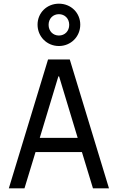

<svg xmlns="http://www.w3.org/2000/svg" viewBox="-20 -1023 640 1043"><path d="M113 0 173 -197H425L485 0H572L359 -700H241L28 0ZM196 -274 297 -608H301L402 -274ZM184 -889C184 -824 235 -773 300 -773C365 -773 416 -824 416 -889C416 -953 366 -1003 300 -1003C234 -1003 184 -953 184 -889ZM300 -830C268 -830 244 -854 244 -888C244 -922 268 -946 300 -946C332 -946 356 -922 356 -888C356 -854 332 -830 300 -830Z"/></svg>

Font: CommitMono
Style: 400Regular
Weight: 400
Monospace: yes
Designer: Eigil Nikolajsen
Foundry: Eigil Nikolajsen
Version: Version 1.143